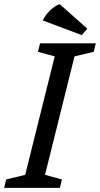

<svg xmlns="http://www.w3.org/2000/svg" viewBox="-40 -910 484 930"><path d="M-20 0 -10 -41 82 -63 225 -637 144 -659 154 -700H424L414 -659L321 -637L178 -63L260 -41L250 0ZM167 -811Q180 -837 202 -859Q224 -881 249 -890L383 -771L356 -740Z"/></svg>

Font: Volkhov
Style: Italic
Weight: 400
Italic angle: -12°
Designer: Cyreal (www.cyreal.org)
Foundry: Cyreal (www.cyreal.org)
Version: Version 1.010